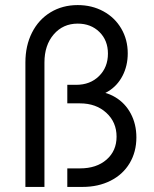

<svg xmlns="http://www.w3.org/2000/svg" viewBox="-20 -736 607 756"><path d="M286 -716Q342 -716 387 -691.5Q432 -667 457.5 -623.5Q483 -580 483 -526Q483 -477 462.5 -437.5Q442 -398 405.5 -376Q369 -354 324 -354L344 -377Q394 -377 433.5 -353.5Q473 -330 495 -288.5Q517 -247 517 -195Q517 -138 490.5 -93.5Q464 -49 415.5 -24.5Q367 0 305 0H245V-73H295Q360 -73 399.5 -107.5Q439 -142 439 -198Q439 -255 398.5 -292Q358 -329 295 -329H245V-402H280Q335 -402 370 -436.5Q405 -471 405 -525Q405 -577 371.5 -610Q338 -643 286 -643Q228 -643 191.5 -600.5Q155 -558 155 -490V0H80V-490Q80 -556 106 -607.5Q132 -659 179 -687.5Q226 -716 286 -716Z"/></svg>

Font: Uncut Sans Variable
Style: Regular
Weight: 400
Designer: Kasper Nordkvist
Foundry: UNCUT.wtf
Version: Version 1.304;Glyphs 3.2 (3246)